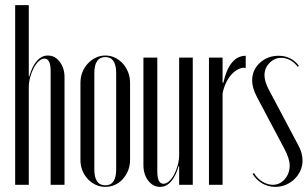

<svg xmlns="http://www.w3.org/2000/svg" viewBox="-20 -719 1199 747"><path d="M94 -422Q105 -461 123.5 -482Q142 -503 166 -503Q194 -503 212.5 -478.5Q231 -454 231 -419V0H177V-443Q177 -491 153 -491Q142 -491 131 -481Q120 -471 111.5 -455Q103 -439 97.5 -419Q92 -399 92 -378V0H39V-699H92V-422Z M390 -503Q410 -503 427.5 -494.5Q445 -486 458 -471.5Q471 -457 478.5 -438Q486 -419 486 -397V-96Q486 -75 478.5 -56Q471 -37 458 -22.5Q445 -8 427.5 0Q410 8 390 8Q370 8 352.5 0Q335 -8 321.5 -22.5Q308 -37 300.5 -56Q293 -75 293 -96V-397Q293 -419 300.5 -438Q308 -457 321.5 -471.5Q335 -486 352.5 -494.5Q370 -503 390 -503ZM390 -497Q347 -497 347 -434V-60Q347 2 390 2Q432 2 432 -60V-434Q432 -497 390 -497Z M675 -73Q664 -34 645.5 -13Q627 8 603 8Q575 8 556.5 -16.5Q538 -41 538 -76V-495H592V-52Q592 -4 616 -4Q627 -4 638 -14Q649 -24 657.5 -40Q666 -56 671.5 -76Q677 -96 677 -117V-495H730V0H677V-73Z M846 -495V-397H849Q860 -448 882 -475Q904 -502 936 -502V-455Q921 -457 906.5 -449.5Q892 -442 880 -428.5Q868 -415 859 -396Q850 -377 846 -355V0H793V-495Z M1138 -459Q1126 -476 1109 -485Q1092 -494 1074 -494Q1048 -494 1028.5 -474Q1009 -454 1009 -426Q1009 -402 1026 -370L1141 -153Q1157 -124 1157 -94Q1157 -73 1148.5 -54.5Q1140 -36 1125.5 -22Q1111 -8 1092 0Q1073 8 1051 8Q1024 8 1001 -5Q978 -18 963 -42L968 -46Q980 -25 1000.5 -12.5Q1021 0 1041 0Q1069 0 1088 -22Q1107 -44 1107 -75Q1107 -101 1087 -139L980 -341Q961 -377 961 -406Q961 -447 991 -474.5Q1021 -502 1064 -502Q1113 -502 1143 -463Z"/></svg>

Font: Moniqa Cond Display
Style: Regular
Weight: 400
Width: 3
Designer: Rajesh Rajput
Foundry: Rajesh Rajput
Version: Version 1.000